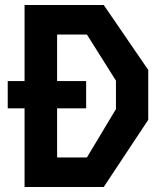

<svg xmlns="http://www.w3.org/2000/svg" viewBox="-20 -750 660 770"><path d="M11 -315.5H78.5V0H396L574.5 -269.5V-469.5L396 -730H78.5V-425H11ZM209 -118.5V-315.5H325.5V-425H209V-611.5H328.5L445 -426.5V-312.5L328.5 -118.5Z"/></svg>

Font: Monaspace Krypton SemiBold
Style: Regular
Weight: 600
Designer: Riley Cran & the Lettermatic Team
Foundry: Lettermatic
Version: Version 1.200 (Monaspace Krypton)